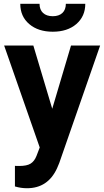

<svg xmlns="http://www.w3.org/2000/svg" viewBox="-20 -765 542 998"><path d="M322.3 -745.1C322.3 -704.1 296.9 -680.7 254.4 -680.7C211.4 -680.7 185.5 -704.1 185.5 -745.1H85.4C85.4 -701.2 101.1 -666 132.3 -639.6C163.1 -613.3 204.1 -600.1 254.4 -600.1C304.7 -600.1 345.7 -613.3 377 -640.1C407.7 -667 423.3 -701.7 423.3 -745.1ZM153.3 -528.3H1.5L186.5 1.5L169.9 44.9C162.6 64 152.3 77.1 139.2 85.4C126 93.8 106 97.7 79.1 97.7L57.6 97.2V204.1C78.6 210.4 99.6 213.4 120.1 213.4C192.9 213.4 244.6 178.7 276.4 109.9L288.1 82L500.5 -528.3H349.1L251.5 -199.7Z"/></svg>

Font: Roboto
Style: Bold
Weight: 700
Designer: Google
Version: Version 2.137; 2017